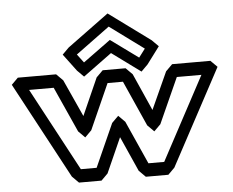

<svg xmlns="http://www.w3.org/2000/svg" viewBox="-58 -915 1236 1019"><g transform="rotate(-5 560.0 -405.5)"><path d="M422 -35H338L101 -478H232L341 -236L376 -201L411 -236L519 -478H601L709 -236L744 -201L779 -236L888 -478H1019L782 -35H698L595 -265L560 -300L525 -265ZM442 35 477 0 560 -186 643 0 678 35H798L833 0L1108 -513L1073 -548H869L834 -513L744 -315L656 -513L621 -548H499L464 -513L376 -315L286 -513L251 -548H47L12 -513L287 0L322 35ZM370 -643 551 -776 732 -643 698 -598 551 -705 404 -598ZM330 -684 295 -649 363 -558 398 -523 551 -635 704 -523 739 -558 807 -649 772 -684 551 -846Z"/></g></svg>

Font: Hussar Press
Style: Bold
Weight: 700
Foundry: Cannot Into Space Fonts
Version: Version 1.43